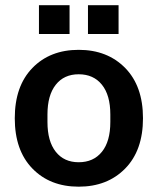

<svg xmlns="http://www.w3.org/2000/svg" viewBox="-20 -699 598 729"><path d="M455.3 -59.1Q387.7 9.8 278.8 9.8Q169.9 9.8 103 -59.1Q36.1 -127.9 36.1 -250Q36.1 -372.1 103 -440.9Q169.9 -509.8 278.8 -509.8Q387.7 -509.8 455.3 -440.9Q522.9 -372.1 522.9 -250Q522.9 -127.9 455.3 -59.1ZM127.9 -569.8V-679.2H244.1V-569.8ZM160.2 -235.8Q160.2 -162.6 191.7 -122.8Q223.1 -83 278.8 -83Q335 -83 366.9 -122.6Q398.9 -162.1 398.9 -235.8V-264.2Q398.9 -337.9 366.9 -377.4Q335 -417 278.8 -417Q223.1 -417 191.7 -377.2Q160.2 -337.4 160.2 -264.2ZM314 -569.8V-679.2H430.2V-569.8Z"/></svg>

Font: TASA Orbiter Deck SemiBold
Style: Regular
Weight: 600
Designer: Weizhong Zhang
Version: Version 1.000;Glyphs 3.1.2 (3151)